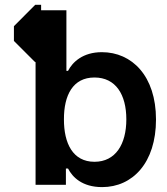

<svg xmlns="http://www.w3.org/2000/svg" viewBox="-20 -770 696 800"><path d="M126.8 -750 38 -660.9V-599.4L123.9 -513.5L128.2 -510.7V0H254.6V-67.8H263.5C281.6 -32.3 322.1 9.6 405.5 9.6C532.3 9.6 630 -91.6 630 -272C630 -453.8 529.5 -552.6 404.5 -552.6C324.9 -552.6 282 -511 263.5 -474.8H256.7V-727.3H151.3V-750ZM246.4 -272.7C246.1 -372.9 283.4 -447.1 373.6 -447.1C462.4 -447.1 506.4 -375.7 506.4 -272.7C506.4 -168.7 461.3 -95.9 373.6 -95.9C283.7 -95.9 246.1 -172.6 246.4 -272.7Z"/></svg>

Font: Margiela Sans Semi Bold
Style: Regular
Weight: 600
Designer: Stefan Endress, Andreas Faust
Version: Version 1.100;FEAKit 1.0